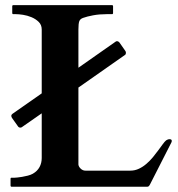

<svg xmlns="http://www.w3.org/2000/svg" viewBox="-20 -708 674 728"><path d="M62.5 -225.6Q60.1 -224.1 57.1 -224.1Q50.8 -224.1 47.4 -230L25.9 -260.3Q22.9 -264.6 22.9 -268.6Q22.9 -273.4 27.3 -276.4L138.2 -354V-596.2Q138.2 -613.8 126.7 -625Q115.2 -636.2 99.4 -642.8Q83.5 -649.4 67.1 -651.9Q50.8 -654.3 41 -654.3H30.3Q27.8 -654.3 27.1 -656Q26.4 -657.7 26.4 -658.2V-684.6Q26.4 -685.5 27.1 -687Q27.8 -688.5 30.3 -688.5H404.8Q407.2 -688.5 408 -687Q408.7 -685.5 408.7 -684.6V-658.2Q408.7 -657.2 408 -655.8Q407.2 -654.3 404.8 -654.3H383.8Q356.4 -654.3 333 -649.9Q309.6 -645.5 294.9 -640.1Q283.7 -636.2 280.5 -627.2Q277.3 -618.2 277.3 -596.2V-451.2L418 -549.8Q420.4 -551.8 423.3 -551.8Q429.2 -551.8 433.6 -545.9L455.1 -515.1Q457.5 -512.2 457.5 -507.3Q457.5 -502 453.6 -499.5L277.3 -376V-84Q278.3 -75.7 286.1 -68.4Q293.9 -61 303.7 -61H474.6Q491.7 -61 507.1 -68.4Q522.5 -75.7 535.6 -87.2Q548.8 -98.6 560.1 -112.3Q571.3 -126 580.6 -138.7Q589.8 -151.4 597.2 -161.4Q604.5 -171.4 609.9 -175.8Q612.3 -177.2 615.5 -178.7Q618.7 -180.2 623 -180.2Q631.3 -180.2 631.3 -173.8Q631.3 -170.9 629.9 -168L548.8 -8.8Q546.9 -4.9 544.4 -2.4Q542 0 538.6 0H23.9Q21.5 0 20.8 -1.5Q20 -2.9 20 -3.9V-30.3Q20 -31.2 20.5 -32.7Q21 -34.2 23.9 -34.2H35.6Q37.1 -34.2 45.2 -34.9Q53.2 -35.6 63.7 -37.4Q74.2 -39.1 85.4 -42Q96.7 -44.9 104.5 -49.3Q121.6 -59.1 129.9 -74.5Q138.2 -89.8 138.2 -108.9V-278.3L62.5 -225.6Z"/></svg>

Font: Cardo
Style: Bold
Weight: 700
Designer: David J. Perry
Foundry: David J. Perry
Version: Version 1.0011